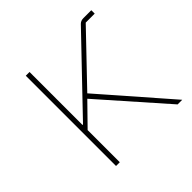

<svg xmlns="http://www.w3.org/2000/svg" viewBox="-135 -633 761 761"><g transform="rotate(-45 245.0 -253.0)"><path d="M105 0V-505.9H126V-209H128.9L404.8 -497.1Q413.6 -505.9 428.2 -505.9H472.2V-486.8H421.9L228 -284.2L476.1 0H450.2L212.9 -269L126 -180.2V0Z"/></g></svg>

Font: Anuphan Thin
Style: Regular
Weight: 250
Designer: Mike Abbink, Paul van der Laan, Pieter van Rosmalen, Mint Tantisuwanna
Foundry: Bold Monday; Cadson Demak
Version: Version 3.002;hotconv 1.0.109;makeotfexe 2.5.65596